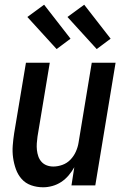

<svg xmlns="http://www.w3.org/2000/svg" viewBox="-20 -786 540 814"><path d="M163 8Q136 8 112 -0.5Q88 -9 72 -27Q56 -45 47.5 -68.5Q39 -92 35.5 -117.5Q32 -143 34 -169Q36 -195 40 -221L90 -520H191L139 -207Q137 -193 136 -178.5Q135 -164 136.5 -150Q138 -136 142.5 -123Q147 -110 156 -100Q165 -90 178 -85Q191 -80 206 -80Q225 -80 244.5 -87Q264 -94 278.5 -109Q293 -124 301.5 -143Q310 -162 313 -181L369 -520H470L384 0H283L295 -77Q285 -59 271 -42.5Q257 -26 239.5 -14.5Q222 -3 202 2.5Q182 8 163 8ZM390 -578 266 -714 337 -766 449 -622ZM220 -578 96 -714 167 -766 279 -622Z"/></svg>

Font: Iosevka Term Curly SmBd Obl
Style: Regular
Weight: 600
Italic angle: -9°
Designer: Belleve Invis
Foundry: Belleve Invis
Version: Version 32.3.0